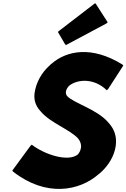

<svg xmlns="http://www.w3.org/2000/svg" viewBox="-20 -1179 804 1221"><path d="M182 -259 174 -252 58 -94 64 -87C274 77 486 35 607 -71L616 -78C672 -127 707 -189 716 -251C724 -311 707 -356 675 -393L669 -400C596 -485 452 -521 407 -568C401 -576 398 -585 399 -595C401 -609 408 -622 420 -634C470 -674 576 -686 659 -605L667 -612L764 -762L758 -769C564 -889 404 -858 307 -773L305 -772L298 -765C243 -717 209 -652 200 -588C194 -543 207 -507 234 -476L235 -475L241 -468C302 -397 423 -356 476 -299C490 -282 498 -262 495 -240C492 -221 484 -206 473 -195C409 -148 262 -197 182 -259ZM356 -983 348 -976 393 -899 399 -892 657 -1030 665 -1037 591 -1152 585 -1159Z"/></svg>

Font: Hussar Woodtype
Style: BlkObl
Weight: 900
Foundry: Cannot Into Space Fonts
Version: Version 1.07